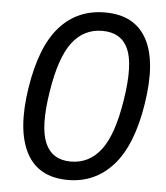

<svg xmlns="http://www.w3.org/2000/svg" viewBox="-52 -760 704 816"><g transform="rotate(5 300.0 -352.5)"><path d="M268 9Q141 9 90 -88.5Q39 -186 67 -366Q95 -545 170.5 -629.5Q246 -714 364 -714Q490 -714 542 -619Q594 -524 565 -341Q537 -163 460 -77Q383 9 268 9ZM273 -70Q352 -70 402 -136Q452 -202 475 -351Q499 -502 469.5 -568.5Q440 -635 359 -635Q280 -635 230.5 -570Q181 -505 158 -357Q134 -207 163.5 -138.5Q193 -70 273 -70Z"/></g></svg>

Font: Mulish Medium
Style: Italic
Weight: 500
Italic angle: -9°
Designer: Vernon Adams
Foundry: Vernon Adams
Version: Version 3.603; ttfautohint (v1.8.3)